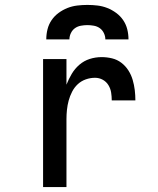

<svg xmlns="http://www.w3.org/2000/svg" viewBox="-20 -760 640 780"><path d="M155 0V-520H250V-416Q259 -439 271.5 -460Q284 -481 302.5 -497Q321 -513 344.5 -520.5Q368 -528 393 -528Q414 -528 435 -523Q456 -518 473 -505Q490 -492 501.5 -474Q513 -456 519 -435.5Q525 -415 527.5 -394Q530 -373 530 -352H434Q434 -368 431.5 -384Q429 -400 420.5 -414Q412 -428 397.5 -436Q383 -444 366 -444Q347 -444 328.5 -437.5Q310 -431 296 -418Q282 -405 273 -387.5Q264 -370 259 -351.5Q254 -333 252 -314Q250 -295 250 -276V0ZM168 -600Q168 -621 173 -641Q178 -661 189.5 -678Q201 -695 218 -707.5Q235 -720 254 -727.5Q273 -735 293.5 -737.5Q314 -740 335 -740Q356 -740 376.5 -737.5Q397 -735 416 -727.5Q435 -720 452 -707.5Q469 -695 480.5 -678Q492 -661 497 -641Q502 -621 502 -600H408Q408 -613 402 -625.5Q396 -638 385.5 -645.5Q375 -653 361.5 -655.5Q348 -658 335 -658Q322 -658 308.5 -655.5Q295 -653 284.5 -645.5Q274 -638 268 -625.5Q262 -613 262 -600Z"/></svg>

Font: Zed Mono Medium Extended
Style: Regular
Weight: 500
Width: 7
Monospace: yes
Designer: Belleve Invis
Foundry: Belleve Invis
Version: Version 1.0.0; ttfautohint (v1.8.4)